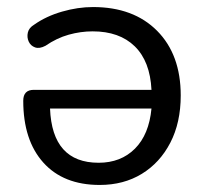

<svg xmlns="http://www.w3.org/2000/svg" viewBox="-20 -516 583 545"><path d="M263 9Q160 9 103 -54.5Q46 -118 46 -230Q46 -261 76 -261H410Q406 -342 362.5 -384.5Q319 -427 243 -427Q209 -427 175 -417.5Q141 -408 109 -386Q92 -377 79.5 -381.5Q67 -386 61.5 -398Q56 -410 59 -423.5Q62 -437 77 -446Q111 -470 156 -483Q201 -496 244 -496Q359 -496 426 -428.5Q493 -361 493 -245Q493 -168 463.5 -111Q434 -54 382.5 -22.5Q331 9 263 9ZM410 -208H122Q128 -54 260 -54Q323 -54 363 -94Q403 -134 410 -208Z"/></svg>

Font: Chiron GoRound TC N
Style: Regular
Weight: 350
Designer: Ryoko NISHIZUKA 西塚涼子 (kana, bopomofo & ideographs); Paul D. Hunt (Latin, Greek & Cyrillic); Sandoll Communications 산돌커뮤니
Foundry: Adobe
Version: Version 1.000;hotconv 1.1.1;makeotfexe 2.6.0